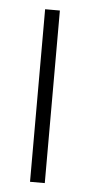

<svg xmlns="http://www.w3.org/2000/svg" viewBox="-44 -555 273 583"><g transform="rotate(5 92.5 -263.0)"><path d="M70 0H115V-526H70Z"/></g></svg>

Font: Mluvka ExtraLight
Style: Regular
Weight: 200
Designer: Modified by Jiří Krblich, Original typeface by Gumpita Rahayu
Foundry: Gumpita Rahayu & Jiří Krblich
Version: Version 2.000;Glyphs 3.1.1 (3134)